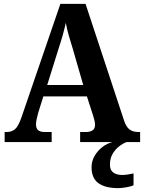

<svg xmlns="http://www.w3.org/2000/svg" viewBox="-20 -734 744 992"><path d="M4 0V-52H15Q40 -52 57 -66Q74 -80 90 -125L292 -714H422L621 -111Q632 -78 649.5 -65Q667 -52 694 -52H704V0H394V-52H425Q445 -52 458 -60.5Q471 -69 471 -89Q471 -101 467.5 -114Q464 -127 461 -137L429 -236H204L177 -150Q174 -138 170 -121Q166 -104 166 -91Q166 -72 176.5 -62Q187 -52 211 -52H247V0ZM224 -295H410L356 -482Q345 -517 335.5 -550Q326 -583 320 -616Q313 -584 304 -552Q295 -520 284 -487ZM591 238Q523 238 488 212Q453 186 453 130Q453 99 468.5 72Q484 45 508.5 26Q533 7 561 0H634Q615 7 595 22.5Q575 38 561.5 61.5Q548 85 548 117Q548 145 565.5 157.5Q583 170 611 170Q636 170 670 162V223Q656 230 631 234Q606 238 591 238Z"/></svg>

Font: Noto Serif Khmer SemiCondensed
Style: Bold
Weight: 700
Width: 4
Designer: Danh Hong and the Monotype Design Team
Foundry: Monotype Imaging Inc.
Version: Version 2.004; ttfautohint (v1.8.4.7-5d5b)